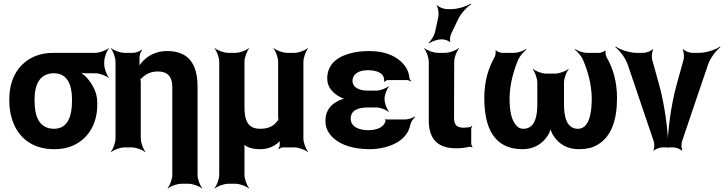

<svg xmlns="http://www.w3.org/2000/svg" viewBox="-20 -823 4042 1072"><path d="M562 -464V-478C562 -502 576 -539 588 -552L586 -554C573 -542 536 -528 512 -528H281C241 -528 206 -522 175 -509C88 -472 32 -390 32 -269V-259C32 -220 38 -185 49 -152C80 -58 157 10 282 10C321 10 355 4 385 -9C467 -45 523 -123 523 -239V-249C523 -266 521 -282 517 -297C505 -337 483 -371 456 -398C446 -407 431 -420 422 -424L420 -420C429 -416 447 -414 461 -414H512C536 -414 573 -400 586 -388L588 -390C576 -403 562 -440 562 -464ZM281 -414C358 -414 382 -346 382 -269V-259C382 -180 361 -104 282 -104C198 -104 173 -175 173 -259V-269C173 -349 201 -414 281 -414Z M862 -424C916 -424 942 -394 942 -338V153C942 177 928 214 916 227L918 229C931 217 968 203 992 203H1033C1057 203 1094 217 1107 229L1109 227C1097 214 1083 177 1083 153V-338C1083 -463 1035 -538 913 -538C855 -538 811 -515 780 -484C769 -473 755 -456 750 -445L754 -443C758 -454 760 -474 759 -489V-496C757 -510 765 -535 773 -543L770 -546C762 -537 738 -528 723 -528H675C651 -528 614 -542 601 -554L599 -552C611 -539 625 -502 625 -478V-50C625 -26 611 11 599 24L601 26C614 14 651 0 675 0H716C740 0 777 14 790 26L792 24C780 11 766 -26 766 -50V-362C766 -366 765 -383 762 -385L760 -382C762 -380 773 -387 775 -390C795 -410 823 -424 862 -424Z M1542 -17C1542 -9 1538 3 1534 7L1537 10C1541 5 1552 0 1560 0H1624C1648 0 1685 14 1698 26L1700 24C1688 11 1674 -26 1674 -50V-478C1674 -502 1688 -539 1700 -552L1698 -554C1685 -542 1648 -528 1624 -528H1583C1559 -528 1522 -542 1509 -554L1507 -552C1519 -539 1533 -502 1533 -478V-169C1533 -166 1534 -152 1536 -151L1538 -154C1536 -155 1527 -147 1526 -144C1507 -119 1478 -104 1433 -104C1362 -104 1345 -152 1345 -226V-478C1345 -502 1359 -539 1371 -552L1369 -554C1356 -542 1319 -528 1295 -528H1254C1230 -528 1193 -542 1180 -554L1178 -552C1190 -539 1204 -502 1204 -478V153C1204 177 1190 214 1178 227L1180 229C1193 217 1230 203 1254 203H1295C1319 203 1356 217 1369 229L1371 227C1359 214 1345 177 1345 153V2C1345 -5 1344 -17 1341 -22L1338 -20C1341 -15 1350 -9 1356 -6C1377 5 1402 10 1430 10C1472 10 1503 -2 1528 -22C1535 -28 1545 -37 1547 -44L1544 -45C1541 -39 1541 -26 1542 -17Z M2035 -96C1988 -96 1938 -114 1938 -160C1938 -210 1983 -223 2036 -223H2082C2103 -223 2137 -210 2148 -199L2151 -202C2140 -213 2127 -247 2127 -269V-272C2127 -293 2140 -327 2151 -338L2148 -341C2137 -330 2103 -317 2082 -317H2036C1989 -317 1948 -332 1948 -373C1948 -380 1950 -387 1953 -394C1965 -419 1996 -431 2035 -431C2070 -431 2109 -422 2121 -395C2124 -389 2126 -372 2125 -367L2128 -366C2130 -370 2139 -376 2146 -376H2253C2260 -376 2269 -371 2272 -368L2275 -371C2271 -375 2266 -382 2266 -388C2264 -409 2258 -427 2248 -444C2212 -503 2138 -538 2043 -538C2008 -538 1976 -535 1947 -528C1873 -511 1807 -471 1807 -384C1807 -337 1838 -304 1874 -284C1885 -277 1904 -270 1914 -269V-273C1904 -274 1885 -268 1873 -262C1829 -242 1797 -207 1797 -149C1797 -124 1803 -101 1816 -82C1856 -21 1941 10 2043 10C2104 10 2161 -6 2201 -30C2233 -50 2262 -81 2271 -126C2274 -142 2288 -162 2298 -170L2296 -173C2286 -165 2260 -156 2243 -156H2137C2135 -156 2134 -158 2133 -159L2130 -157C2131 -156 2133 -153 2133 -151C2126 -111 2082 -96 2035 -96Z M2526 5C2555 5 2578 2 2599 -3C2604 -5 2613 -3 2616 0L2618 -3C2615 -6 2611 -15 2611 -20V-105C2611 -110 2615 -115 2617 -118L2614 -120C2612 -118 2607 -113 2602 -113L2594 -112L2570 -110C2531 -110 2515 -125 2515 -165L2516 -478C2516 -502 2530 -539 2543 -552L2540 -554C2527 -542 2490 -528 2466 -528H2424C2400 -528 2363 -542 2350 -554L2348 -552C2360 -539 2374 -502 2374 -478V-150C2374 -47 2424 5 2526 5ZM2428 -732 2409 -644C2404 -623 2386 -594 2373 -584L2376 -581C2389 -591 2420 -603 2442 -603H2452C2464 -603 2487 -595 2491 -588L2495 -590C2490 -597 2493 -621 2498 -632L2537 -714C2552 -747 2588 -785 2611 -799L2609 -803C2586 -788 2536 -772 2500 -772H2476C2459 -772 2430 -783 2422 -793L2418 -791C2426 -781 2431 -749 2428 -732Z M2684 -276C2684 -115 2735 10 2897 10C2963 10 3008 -21 3037 -64C3047 -78 3056 -102 3056 -114H3052C3052 -102 3061 -78 3071 -64C3100 -20 3145 10 3212 10C3252 10 3286 3 3313 -13C3393 -57 3425 -152 3425 -276C3425 -368 3402 -444 3367 -503C3363 -512 3358 -533 3362 -539L3358 -541C3355 -535 3335 -528 3326 -528H3257C3235 -528 3205 -539 3191 -549L3189 -546C3203 -536 3226 -510 3235 -489C3262 -426 3282 -357 3284 -276C3284 -207 3275 -104 3207 -104C3143 -104 3129 -172 3129 -240V-362C3129 -386 3143 -423 3155 -436L3153 -438C3140 -426 3103 -412 3079 -412H3030C3006 -412 2969 -426 2956 -438L2954 -436C2966 -423 2980 -386 2980 -362V-240C2980 -172 2966 -104 2902 -104C2887 -104 2875 -109 2866 -119C2833 -151 2825 -211 2825 -276C2827 -357 2847 -426 2873 -489C2882 -510 2905 -536 2919 -546L2917 -549C2903 -539 2873 -528 2850 -528H2783C2774 -528 2753 -535 2750 -542L2746 -540C2750 -533 2746 -511 2741 -503C2707 -443 2684 -370 2684 -276Z M3661 -347 3621 -491C3617 -506 3620 -536 3627 -545L3623 -548C3616 -538 3588 -528 3573 -528H3533C3495 -528 3441 -546 3418 -563L3416 -559C3439 -543 3473 -498 3485 -462L3630 -34C3635 -21 3634 7 3628 16L3631 18C3638 10 3664 0 3678 0H3740C3754 0 3780 10 3787 18L3790 16C3784 7 3783 -21 3788 -34L3933 -462C3945 -498 3979 -543 4002 -559L4000 -563C3977 -546 3923 -528 3885 -528H3845C3830 -528 3802 -538 3795 -548L3791 -545C3798 -536 3801 -506 3797 -491L3757 -347C3726 -235 3707 -85 3707 3H3711C3711 -85 3692 -235 3661 -347Z"/></svg>

Font: Asimov
Style: Edge
Weight: 500
Designer: Google
Version: Version 2.000980: 2014